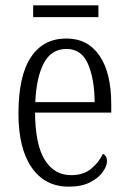

<svg xmlns="http://www.w3.org/2000/svg" viewBox="-20 -688 479 718"><path d="M237 10Q148 10 98.5 -61.5Q49 -133 49 -263Q49 -404 95.5 -474Q142 -544 228 -544Q308 -544 352 -480Q396 -416 396 -298V-267H111Q112 -147 147.5 -90Q183 -33 246 -33Q292 -33 321 -57Q350 -81 365 -113Q371 -110 375.5 -103.5Q380 -97 380 -85Q380 -67 364 -44.5Q348 -22 316.5 -6Q285 10 237 10ZM334 -306Q333 -395 308.5 -450Q284 -505 229 -505Q172 -505 144 -452Q116 -399 112 -306ZM104 -624V-668H348V-624Z"/></svg>

Font: Noto Serif Lao Condensed Light
Style: Regular
Weight: 300
Width: 3
Designer: Monotype Design Team
Foundry: Monotype Imaging Inc.
Version: Version 2.003; ttfautohint (v1.8.4.7-5d5b)